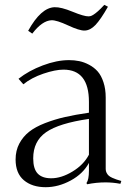

<svg xmlns="http://www.w3.org/2000/svg" viewBox="-20 -759 570 799"><path d="M419.9 -55.2Q419.9 -46.9 423.6 -39.8Q427.2 -32.7 432.4 -28.1Q437.5 -23.4 447.3 -19Q457 -14.6 464.4 -12.2Q471.7 -9.8 484.9 -5.9L481 5.9Q449.7 0 418.9 0Q380.4 0 342.8 7.8L339.8 2.9Q350.1 -11.2 350.1 -48.8V-81.1Q325.7 -35.6 274.2 -7.8Q222.7 20 169.9 20Q113.8 20 79.3 -9Q44.9 -38.1 44.9 -95.2Q44.9 -132.3 60.3 -161.4Q75.7 -190.4 101.3 -210.7Q127 -231 167.2 -246.6Q207.5 -262.2 250.2 -272Q293 -281.7 350.1 -290V-335Q350.1 -469.2 244.1 -469.2Q210 -469.2 160.4 -452.4Q110.8 -435.5 77.1 -408.2L57.1 -431.2Q99.6 -464.8 158 -486.8Q216.3 -508.8 267.1 -508.8Q289.6 -508.8 309.8 -504.6Q330.1 -500.5 350.8 -489.5Q371.6 -478.5 386.5 -461.7Q401.4 -444.8 410.6 -416.7Q419.9 -388.7 419.9 -353ZM192.9 -17.1Q235.4 -17.1 281.7 -45.2Q328.1 -73.2 350.1 -115.2V-264.2Q225.1 -246.1 171.6 -208.7Q118.2 -171.4 118.2 -100.1Q118.2 -56.6 136.7 -36.9Q155.3 -17.1 192.9 -17.1ZM97.2 -630.9Q150.4 -727.1 207 -729Q233.9 -730 282 -710.2Q330.1 -690.4 349.1 -690.9Q352.5 -690.9 357.2 -692.1Q361.8 -693.4 369.1 -698Q376.5 -702.6 387.5 -712.2Q398.4 -721.7 414.1 -738.8L429.2 -731Q398.9 -677.7 377.2 -655Q355.5 -632.3 332 -631.8Q310.5 -631.3 263.2 -653.3Q215.8 -675.3 194.3 -674.8Q155.3 -672.9 114.3 -619.1Z"/></svg>

Font: Junge
Style: Regular
Weight: 400
Designer: Alexei Vanyashin
Foundry: Cyreal (www.cyreal.org)
Version: Version 1.002